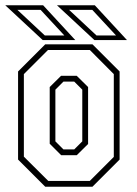

<svg xmlns="http://www.w3.org/2000/svg" viewBox="-21 -708 521 728"><path d="M150.5 0 47.5 -103V-437L150.5 -540H329.5L432.5 -437V-103L329.5 0ZM162 -22H319.5L410.5 -113V-427L319.5 -518.5H161L69.5 -427V-114ZM211 -119.5 167.5 -163V-378L210.5 -420.5H270L313 -378V-162L270 -119.5ZM219.5 -141.5H260.5L291 -172V-368L260.5 -398.5H219.5L189 -368V-172ZM460.5 -556H337L195 -688H338.5ZM419 -573.5 329 -670.5H241L345 -573.5ZM264.5 -556H141L-1 -688H142.5ZM223 -573.5 133 -670.5H45L149 -573.5Z"/></svg>

Font: Tourney Condensed ExtraLight
Style: Regular
Weight: 200
Width: 3
Designer: Tyler Finck
Foundry: Etcetera Type Co
Version: Version 1.010; ttfautohint (v1.8.3)